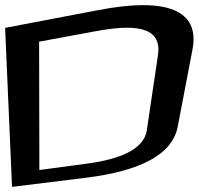

<svg xmlns="http://www.w3.org/2000/svg" viewBox="-75 -697 777 751"><path d="M678 -504C707 -656 580 -710 307 -657L-55 -588L-28 34L263 -2C478 -29 599 -94 620 -201ZM543 -482 499 -186C488 -118 407 -75 258 -56L79 -32L78 -534L300 -575C441 -601 560 -599 543 -482Z"/></svg>

Font: Gamestation Warped
Style: Regular
Weight: 400
Designer: Jonas Hecksher
Foundry: Jonas Hecksher, Playtypeª, e-types AS
Version: Version 1.003